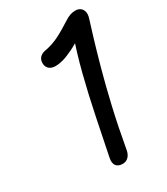

<svg xmlns="http://www.w3.org/2000/svg" viewBox="-180 -791 770 884"><g transform="rotate(-30 205.0 -348.5)"><path d="M252.4 -34Q248.8 -13.4 236.6 -0.8Q224.4 11.8 205.6 11.8Q182.2 11.8 171.7 -2.1Q161.2 -16 166.4 -42.4Q185.4 -135.6 206.1 -237.5Q226.8 -339.4 252.2 -439.8Q277.6 -540.2 309.2 -628.2L335.2 -605.4Q290.2 -576.2 257.9 -560.4Q225.6 -544.6 203 -538.6Q180.4 -532.6 163.8 -532.6Q138.2 -532.6 126 -546.8Q113.8 -561 117.6 -584.4Q121 -599 131.5 -607.6Q142 -616.2 161 -619.4Q197.4 -626 232.3 -643.4Q267.2 -660.8 312.2 -690Q328.4 -700.6 341.8 -704.7Q355.2 -708.8 368 -708.8Q384.8 -708.8 395.1 -700.5Q405.4 -692.2 408.5 -678.2Q411.6 -664.2 405.8 -645.6Q396.6 -616.8 379.3 -559.7Q362 -502.6 340 -423.1Q318 -343.6 295.1 -244.9Q272.2 -146.2 252.4 -34Z"/></g></svg>

Font: Shantell Sans Light
Style: Italic
Weight: 300
Italic angle: -11°
Designer: Stephen Nixon, Anya Danilova, Shantell Martin
Foundry: Arrow Type
Version: Version 1.008;[ac192a2d6]